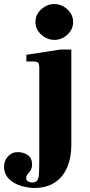

<svg xmlns="http://www.w3.org/2000/svg" viewBox="-138 -721 445 953"><path d="M33 212Q2 212 -33.5 201.5Q-69 191 -93.5 167Q-118 143 -118 105Q-118 77 -98.5 55.5Q-79 34 -50 34Q-22 34 -0.5 48.5Q21 63 21 94Q21 114 14 124.5Q7 135 -0.5 143Q-8 151 -8 164Q-8 174 2 179.5Q12 185 20 185Q38 185 46 176Q54 167 55.5 140Q57 113 57 60V-383Q57 -403 51.5 -409.5Q46 -416 28 -416H-7V-449L161 -475H216V-2Q216 62 195 110.5Q174 159 133 185.5Q92 212 33 212ZM132 -523Q96 -523 67 -549Q38 -575 38 -612Q38 -649 67 -675Q96 -701 132 -701Q156 -701 177 -689Q198 -677 211.5 -657Q225 -637 225 -612Q225 -575 196.5 -549Q168 -523 132 -523Z"/></svg>

Font: Frank Ruhl Libre Black
Style: Regular
Weight: 900
Designer: Yanek Iontef
Foundry: Fontef
Version: Version 6.004